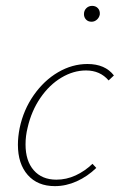

<svg xmlns="http://www.w3.org/2000/svg" viewBox="-20 -630 408 654"><path d="M266 -582Q266 -594 274 -602Q282 -610 294 -610Q306 -610 313.5 -602Q321 -594 320 -581Q318 -570 310 -563Q302 -556 292 -556Q280 -556 273 -563.5Q266 -571 266 -582ZM273 -390Q230 -390 189 -365.5Q148 -341 117.5 -296.5Q87 -252 74 -195Q67 -167 67 -138Q67 -82 95 -50Q123 -18 172 -18Q206 -18 237.5 -32.5Q269 -47 295 -72L308 -58Q278 -29 241.5 -12.5Q205 4 167 4Q108 4 74.5 -34Q41 -72 41 -137Q41 -164 47 -194Q60 -256 95 -306Q130 -356 178 -384Q226 -412 278 -412Q338 -412 368 -373L350 -356Q321 -390 273 -390Z"/></svg>

Font: Ysabeau Infant Extralight
Style: Italic
Weight: 200
Italic angle: -12°
Designer: Christian Thalmann (Catharsis Fonts)
Version: Version 0.003